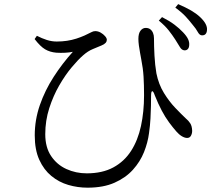

<svg xmlns="http://www.w3.org/2000/svg" viewBox="-20 -843 1040 915"><path d="M815 -654.8Q801.6 -675.7 784.3 -697.7Q767.1 -719.8 736.8 -744.9L752.2 -761.5Q787.8 -743.3 811.6 -725.3Q835.4 -707.2 852.3 -689.1Q869.4 -671.2 876.3 -656.4Q883.2 -641.7 881.6 -626.9Q880.8 -614.6 874.4 -608.5Q868.1 -602.5 858.4 -603.2Q845.7 -604.2 837.2 -619Q828.7 -633.7 815 -654.8ZM898.4 -724.5Q883.3 -743.8 865.7 -763.2Q848.2 -782.6 815.5 -806.7L829.1 -823.4Q865.7 -807.5 890.6 -793.1Q915.5 -778.6 933.2 -762Q951.8 -744.4 959.9 -728.9Q967.9 -713.4 966.4 -699.3Q965.6 -687 959.3 -680.4Q953.1 -673.9 941.2 -674.7Q930.6 -675.5 922.4 -690.8Q914.2 -706.1 898.4 -724.5ZM145 -656.9 155.8 -672.4Q179.9 -660 203.1 -652.6Q226.3 -645.1 250.5 -645.1Q276 -645.1 299.2 -648.6Q322.3 -652.1 343.7 -658.9Q365 -665.8 383 -673.8Q406.4 -684.6 415.5 -689.6Q424.6 -694.7 433.9 -694.7Q447.3 -694.7 459.8 -687.6Q472.2 -680.5 480.6 -670.8Q489.1 -661.2 489.1 -653.5Q489.1 -645.4 483.9 -639.3Q478.8 -633.3 464.8 -626.8Q446.6 -619 422.6 -609.2Q398.6 -599.5 375.2 -578.5Q352.4 -558.8 321.9 -522.4Q291.3 -486.1 262.6 -436.5Q233.9 -386.9 214.8 -327.6Q195.7 -268.2 195.7 -203.4Q195.7 -140.9 223.5 -99.5Q251.2 -58.1 296.3 -37.5Q341.5 -16.9 393.3 -16.9Q467.8 -16.9 520.1 -45.2Q572.3 -73.4 604.7 -123.9Q637.1 -174.4 651.8 -242.3Q666.5 -310.1 666.5 -389.2Q666.5 -438.2 664.1 -477.8Q661.7 -517.4 653.2 -560Q651 -573.3 647.6 -590.7Q644.3 -608.1 641.9 -626.1Q639.5 -644 639.5 -657.7Q639.5 -683.9 649.8 -697Q660.1 -710.2 674.9 -710Q687.7 -709.8 696 -703.6Q704.4 -697.4 709.1 -686.2Q713.8 -675 713.8 -660.9Q713.8 -622.4 716.2 -577.9Q718.6 -533.5 725.3 -493.7Q735.9 -441.2 761.2 -400Q786.6 -358.7 815.6 -328.6Q844.5 -298.4 865.9 -278.2Q877.7 -268.7 886.4 -255.6Q895 -242.6 895.8 -219.7Q895.8 -206.8 890 -196.2Q884.3 -185.6 871.9 -185.6Q860.3 -185.6 846.5 -193.8Q832.8 -202.1 820.1 -216.8Q803.6 -235.6 785.7 -259.8Q767.7 -284.1 750.8 -316Q733.9 -347.9 717.8 -388.2Q710.8 -409 705.4 -408.4Q699.9 -407.8 699.9 -385Q699.9 -366 699.4 -338.6Q698.8 -311.2 697.1 -278.2Q695.4 -245.2 690.1 -208.1Q684.5 -164 666.3 -118.2Q648.1 -72.5 613.5 -34.1Q578.8 4.3 525.7 27.8Q472.6 51.4 397.1 51.4Q350.2 51.4 305.5 38.3Q260.8 25.2 224.9 -4.3Q189 -33.7 167.3 -81.4Q145.6 -129 145.6 -198Q145.6 -271.8 169.9 -342.1Q194.2 -412.3 235.7 -476.6Q277.2 -541 327.2 -596.1Q310.5 -592.7 290.3 -591.6Q270 -590.4 247.9 -591.9Q217.6 -594.6 194.7 -608.2Q171.9 -621.7 145 -656.9Z"/></svg>

Font: Early Summer Mincho VF
Style: Regular
Weight: 250
Designer: GuiWonder
Version: Version 1.002